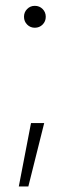

<svg xmlns="http://www.w3.org/2000/svg" viewBox="-20 -514 243 668"><path d="M45.4 134.8 87.9 -85.9H133.8L78.6 134.8ZM101.1 -417.5Q85.4 -417.5 74.5 -428.5Q63.5 -439.5 63.5 -455.6Q63.5 -471.7 74.5 -482.7Q85.4 -493.7 101.1 -493.7Q117.2 -493.7 128.2 -482.7Q139.2 -471.7 139.2 -455.6Q139.2 -439.5 128.2 -428.5Q117.2 -417.5 101.1 -417.5Z"/></svg>

Font: Inter Display ExtraLight
Style: Regular
Weight: 200
Designer: Rasmus Andersson
Foundry: rsms
Version: Version 4.000;git-a52131595